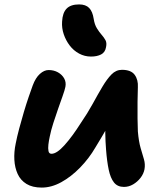

<svg xmlns="http://www.w3.org/2000/svg" viewBox="-20 -837 732 869"><path d="M169 12Q127 12 100 -4.5Q73 -21 60 -49.5Q47 -78 45 -113.5Q43 -149 51 -187Q57 -218 67 -255.5Q77 -293 88 -330Q99 -367 110 -399Q121 -431 128 -450Q141 -485 160.5 -502.5Q180 -520 200 -520Q224 -520 242.5 -509.5Q261 -499 270.5 -482Q280 -465 276 -444Q273 -429 263.5 -402.5Q254 -376 243 -344.5Q232 -313 221.5 -280.5Q211 -248 205 -218Q201 -200 199 -182.5Q197 -165 199.5 -153Q202 -141 213 -141Q237 -141 272 -180Q307 -219 345 -279Q376 -324 399.5 -367Q423 -410 443.5 -444.5Q464 -479 484.5 -500Q505 -521 532 -521Q573 -521 589.5 -498.5Q606 -476 604 -442Q603 -415 602.5 -376.5Q602 -338 602.5 -300.5Q603 -263 604 -242Q608 -196 616.5 -167Q625 -138 631.5 -116Q638 -94 634 -71Q630 -50 616 -32Q602 -14 582.5 -2.5Q563 9 541 9Q512 9 496 -11Q480 -31 472 -69Q464 -107 460 -160Q457 -197 456.5 -235Q456 -273 457 -310Q458 -347 460 -379L514 -352Q507 -336 494 -312Q481 -288 461.5 -253.5Q442 -219 412 -170Q383 -120 342.5 -78.5Q302 -37 257.5 -12.5Q213 12 169 12ZM392 -581Q363 -581 338 -594.5Q313 -608 295.5 -631Q278 -654 268.5 -682Q259 -710 261 -739Q263 -779 281.5 -798Q300 -817 338 -817Q368 -817 383.5 -801Q399 -785 404 -752Q408 -726 418.5 -709Q429 -692 440 -679.5Q451 -667 457.5 -655Q464 -643 460 -624Q456 -600 437.5 -590.5Q419 -581 392 -581Z"/></svg>

Font: Shantell Sans
Style: Bold Italic
Weight: 700
Italic angle: -11°
Designer: Stephen Nixon, Anya Danilova, Shantell Martin
Foundry: Arrow Type
Version: Version 1.011;[c5ecc13dd]